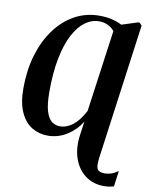

<svg xmlns="http://www.w3.org/2000/svg" viewBox="-105 -828 894 1154"><g transform="rotate(10 342.0 -251.0)"><path d="M611 251.5Q543.5 251.5 495.5 215Q447.5 178.5 426.2 115.2Q405 52 416.5 -28.5L428 -109.5Q394 -55 340.5 -21.8Q287 11.5 225 11.5Q171 11.5 127.2 -15.2Q83.5 -42 57.8 -98.8Q32 -155.5 32 -244.5Q32 -353 59.2 -445.5Q86.5 -538 136.8 -607Q187 -676 255.8 -714.2Q324.5 -752.5 407.5 -752.5Q449.5 -752.5 483.2 -744.5Q517 -736.5 545 -722L641.5 -753H652L666.5 -738L553.5 90Q547 141 557 158.2Q567 175.5 601.5 175.5Q621.5 175.5 640.8 169.2Q660 163 683.5 147L670.5 243Q660.5 246 644 248.8Q627.5 251.5 611 251.5ZM287.5 -56.5Q328 -56.5 366 -85.8Q404 -115 436 -176.5L505 -675Q492.5 -693.5 467.5 -706.2Q442.5 -719 412 -719Q366.5 -719 326.2 -689.8Q286 -660.5 255.2 -602Q224.5 -543.5 207 -455.8Q189.5 -368 189.5 -251Q189.5 -174.5 202.5 -132Q215.5 -89.5 237.8 -73Q260 -56.5 287.5 -56.5Z"/></g></svg>

Font: Merriweather 120pt
Style: Bold Italic
Weight: 700
Italic angle: -7.8°
Version: Version 2.101